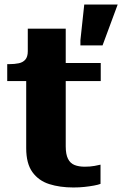

<svg xmlns="http://www.w3.org/2000/svg" viewBox="-20 -819 541 850"><path d="M12 -460V-535H20Q45 -535 63.5 -539Q82 -543 92.5 -555.5Q103 -568 103 -592L207 -540H426V-460ZM271 -171Q271 -136 281 -116Q291 -96 310 -88.5Q329 -81 355 -81Q379 -81 398.5 -84.5Q418 -88 425 -90V-5Q415 -1 396 2.5Q377 6 354 8.5Q331 11 305 11Q245 11 198 -4Q151 -19 123.5 -57Q96 -95 96 -163V-522L103 -530V-692H271ZM434 -618 501 -799H353L336 -641V-618Z"/></svg>

Font: Roboto Serif 20pt
Style: Bold
Weight: 700
Version: Version 1.008